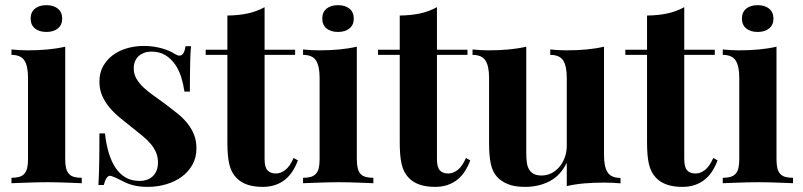

<svg xmlns="http://www.w3.org/2000/svg" viewBox="-20 -709 3108 743"><path d="M159.7 -689Q187.5 -689 204.1 -675.3Q220.7 -661.6 220.7 -637.2Q220.7 -612.8 204.1 -599.1Q187.5 -585.4 159.7 -585.4Q131.3 -585.4 115 -599.1Q98.6 -612.8 98.6 -637.2Q98.6 -661.6 115 -675.3Q131.3 -689 159.7 -689ZM232.4 -92.8Q232.4 -71.8 235.8 -58.1Q239.3 -44.4 246.8 -36.1Q254.4 -27.8 266.6 -24.4Q278.8 -21 296.4 -21V0Q286.6 -0.5 272 -1Q257.3 -1.5 239.5 -2.2Q221.7 -2.9 201.9 -3.4Q182.1 -3.9 162.6 -3.9Q143.1 -3.9 122.8 -3.4Q102.5 -2.9 84 -2.2Q65.4 -1.5 49.8 -1Q34.2 -0.5 24.4 0V-21Q42 -21 54 -24.4Q65.9 -27.8 73.7 -36.1Q81.5 -44.4 85 -58.1Q88.4 -71.8 88.4 -92.8V-408.2Q88.4 -453.1 74.5 -474.9Q60.5 -496.6 24.4 -496.6V-517.6Q40 -516.1 55.7 -515.1Q71.3 -514.2 86.4 -514.2Q128.4 -514.2 164.6 -517.6Q200.7 -521 232.4 -528.3Z M536.6 -531.2Q557.6 -531.2 576.2 -528.3Q594.7 -525.4 610.1 -520.8Q625.5 -516.1 637.2 -510.7Q648.9 -505.4 656.2 -500.5Q667 -493.7 674.3 -493.7Q692.9 -493.7 697.8 -530.3H719.2Q717.8 -516.1 717 -499.3Q716.3 -482.4 715.8 -461.4Q715.3 -440.4 715.1 -414.1Q714.8 -387.7 714.8 -354.5H693.8Q689.9 -382.3 681.4 -409.9Q672.9 -437.5 657.7 -459.5Q642.6 -481.4 620.1 -495.4Q597.7 -509.3 565.4 -509.3Q550.8 -509.3 538.6 -504.9Q526.4 -500.5 517.1 -492.4Q507.8 -484.4 502.7 -472.2Q497.6 -460 497.6 -444.8Q497.6 -422.4 508.1 -404.3Q518.6 -386.2 535.9 -370.1Q553.2 -354 575.4 -338.4Q597.7 -322.8 620.6 -305.7Q645.5 -287.1 667.5 -269.3Q689.5 -251.5 705.6 -231.2Q721.7 -210.9 731 -187.5Q740.2 -164.1 740.2 -134.3Q740.2 -100.1 725.1 -72.5Q710 -44.9 684.1 -25.6Q658.2 -6.3 623.8 3.9Q589.4 14.2 550.8 14.2Q520.5 14.2 497.3 8.3Q474.1 2.4 457 -6.8Q443.4 -13.7 432.4 -19Q421.4 -24.4 410.6 -27.8Q407.7 -28.8 406.2 -28.8Q397.9 -28.8 391.8 -19Q385.7 -9.3 381.8 6.8H360.8Q361.8 -9.3 362.5 -28.3Q363.3 -47.4 363.8 -71.3Q364.3 -95.2 364.5 -125Q364.7 -154.8 364.7 -192.9H386.2Q390.6 -152.3 400.6 -118.4Q410.6 -84.5 426.8 -60.1Q442.9 -35.6 466.1 -22.2Q489.3 -8.8 521 -8.8Q534.2 -8.8 546.6 -12.7Q559.1 -16.6 569.1 -25.1Q579.1 -33.7 585.2 -47.4Q591.3 -61 591.3 -80.1Q591.3 -102.1 583.5 -119.9Q575.7 -137.7 562.3 -153.3Q548.8 -168.9 530.3 -184.1Q511.7 -199.2 490.2 -216.3Q465.8 -235.4 443.1 -254.2Q420.4 -272.9 403.1 -293.9Q385.7 -314.9 375.2 -339.1Q364.7 -363.3 364.7 -393.6Q364.7 -426.8 378.9 -452.4Q393.1 -478 416.7 -495.6Q440.4 -513.2 471.4 -522.2Q502.4 -531.2 536.6 -531.2Z M1122.1 -516.6V-496.6H1003.9V-93.3Q1003.9 -62.5 1014.9 -50Q1025.9 -37.6 1047.9 -37.6Q1065.9 -37.6 1083.7 -51Q1101.6 -64.5 1116.2 -97.7L1132.8 -88.4Q1124.5 -65.9 1112.5 -47.1Q1100.6 -28.3 1084 -14.6Q1067.4 -1 1045.7 6.6Q1023.9 14.2 996.1 14.2Q929.7 14.2 896 -19.5Q885.3 -30.3 878.2 -43.7Q871.1 -57.1 867.2 -74Q863.3 -90.8 861.6 -111.8Q859.9 -132.8 859.9 -159.2V-496.6H775.9V-516.6H859.9V-648.9Q902.3 -649.4 937.5 -656.7Q972.7 -664.1 1003.9 -681.2V-516.6Z M1288.1 -689Q1315.9 -689 1332.5 -675.3Q1349.1 -661.6 1349.1 -637.2Q1349.1 -612.8 1332.5 -599.1Q1315.9 -585.4 1288.1 -585.4Q1259.8 -585.4 1243.4 -599.1Q1227.1 -612.8 1227.1 -637.2Q1227.1 -661.6 1243.4 -675.3Q1259.8 -689 1288.1 -689ZM1360.8 -92.8Q1360.8 -71.8 1364.3 -58.1Q1367.7 -44.4 1375.2 -36.1Q1382.8 -27.8 1395 -24.4Q1407.2 -21 1424.8 -21V0Q1415 -0.5 1400.4 -1Q1385.7 -1.5 1367.9 -2.2Q1350.1 -2.9 1330.3 -3.4Q1310.5 -3.9 1291 -3.9Q1271.5 -3.9 1251.2 -3.4Q1231 -2.9 1212.4 -2.2Q1193.8 -1.5 1178.2 -1Q1162.6 -0.5 1152.8 0V-21Q1170.4 -21 1182.4 -24.4Q1194.3 -27.8 1202.1 -36.1Q1210 -44.4 1213.4 -58.1Q1216.8 -71.8 1216.8 -92.8V-408.2Q1216.8 -453.1 1202.9 -474.9Q1189 -496.6 1152.8 -496.6V-517.6Q1168.5 -516.1 1184.1 -515.1Q1199.7 -514.2 1214.8 -514.2Q1256.8 -514.2 1293 -517.6Q1329.1 -521 1360.8 -528.3Z M1789.1 -516.6V-496.6H1670.9V-93.3Q1670.9 -62.5 1681.9 -50Q1692.9 -37.6 1714.8 -37.6Q1732.9 -37.6 1750.7 -51Q1768.6 -64.5 1783.2 -97.7L1799.8 -88.4Q1791.5 -65.9 1779.5 -47.1Q1767.6 -28.3 1751 -14.6Q1734.4 -1 1712.6 6.6Q1690.9 14.2 1663.1 14.2Q1596.7 14.2 1563 -19.5Q1552.2 -30.3 1545.2 -43.7Q1538.1 -57.1 1534.2 -74Q1530.3 -90.8 1528.6 -111.8Q1526.9 -132.8 1526.9 -159.2V-496.6H1442.9V-516.6H1526.9V-648.9Q1569.3 -649.4 1604.5 -656.7Q1639.6 -664.1 1670.9 -681.2V-516.6Z M2317.4 -108.4Q2317.4 -63.5 2331.3 -42Q2345.2 -20.5 2381.3 -20.5V0.5Q2349.6 -2.4 2319.3 -2.4Q2277.3 -2.4 2241 0.7Q2204.6 3.9 2173.3 11.2V-79.1Q2148.4 -28.8 2106.2 -7.3Q2064 14.2 2012.2 14.2Q1970.7 14.2 1944.6 3.2Q1918.5 -7.8 1902.8 -25.4Q1886.2 -43.9 1879.4 -74.7Q1872.6 -105.5 1872.6 -154.8V-408.2Q1872.6 -453.1 1858.6 -474.9Q1844.7 -496.6 1808.6 -496.6V-517.6Q1824.2 -516.1 1839.8 -515.1Q1855.5 -514.2 1870.6 -514.2Q1912.6 -514.2 1948.7 -517.6Q1984.9 -521 2016.6 -528.3V-113.8Q2016.6 -95.2 2018.8 -79.6Q2021 -64 2027.6 -53Q2034.2 -42 2045.9 -35.9Q2057.6 -29.8 2076.2 -29.8Q2096.2 -29.8 2113.8 -38.6Q2131.3 -47.4 2144.5 -63Q2157.7 -78.6 2165.5 -99.6Q2173.3 -120.6 2173.3 -145.5V-408.2Q2173.3 -453.1 2159.4 -474.9Q2145.5 -496.6 2109.4 -496.6V-517.6Q2125 -516.1 2140.6 -515.1Q2156.2 -514.2 2171.4 -514.2Q2213.4 -514.2 2249.8 -517.6Q2286.1 -521 2317.4 -528.3Z M2746.1 -516.6V-496.6H2627.9V-93.3Q2627.9 -62.5 2638.9 -50Q2649.9 -37.6 2671.9 -37.6Q2689.9 -37.6 2707.8 -51Q2725.6 -64.5 2740.2 -97.7L2756.8 -88.4Q2748.5 -65.9 2736.6 -47.1Q2724.6 -28.3 2708 -14.6Q2691.4 -1 2669.7 6.6Q2647.9 14.2 2620.1 14.2Q2553.7 14.2 2520 -19.5Q2509.3 -30.3 2502.2 -43.7Q2495.1 -57.1 2491.2 -74Q2487.3 -90.8 2485.6 -111.8Q2483.9 -132.8 2483.9 -159.2V-496.6H2399.9V-516.6H2483.9V-648.9Q2526.4 -649.4 2561.5 -656.7Q2596.7 -664.1 2627.9 -681.2V-516.6Z M2912.1 -689Q2939.9 -689 2956.5 -675.3Q2973.1 -661.6 2973.1 -637.2Q2973.1 -612.8 2956.5 -599.1Q2939.9 -585.4 2912.1 -585.4Q2883.8 -585.4 2867.4 -599.1Q2851.1 -612.8 2851.1 -637.2Q2851.1 -661.6 2867.4 -675.3Q2883.8 -689 2912.1 -689ZM2984.9 -92.8Q2984.9 -71.8 2988.3 -58.1Q2991.7 -44.4 2999.3 -36.1Q3006.8 -27.8 3019 -24.4Q3031.2 -21 3048.8 -21V0Q3039.1 -0.5 3024.4 -1Q3009.8 -1.5 2991.9 -2.2Q2974.1 -2.9 2954.3 -3.4Q2934.6 -3.9 2915 -3.9Q2895.5 -3.9 2875.2 -3.4Q2855 -2.9 2836.4 -2.2Q2817.9 -1.5 2802.2 -1Q2786.6 -0.5 2776.9 0V-21Q2794.4 -21 2806.4 -24.4Q2818.4 -27.8 2826.2 -36.1Q2834 -44.4 2837.4 -58.1Q2840.8 -71.8 2840.8 -92.8V-408.2Q2840.8 -453.1 2826.9 -474.9Q2813 -496.6 2776.9 -496.6V-517.6Q2792.5 -516.1 2808.1 -515.1Q2823.7 -514.2 2838.9 -514.2Q2880.9 -514.2 2917 -517.6Q2953.1 -521 2984.9 -528.3Z"/></svg>

Font: SVN-Playfair Display
Style: Bold
Weight: 700
Designer: Claus Eggers Sørensen
Foundry: Claus Eggers Sørensen
Version: Version 1.004;PS 001.004;hotconv 1.0.70;makeotf.lib2.5.58329